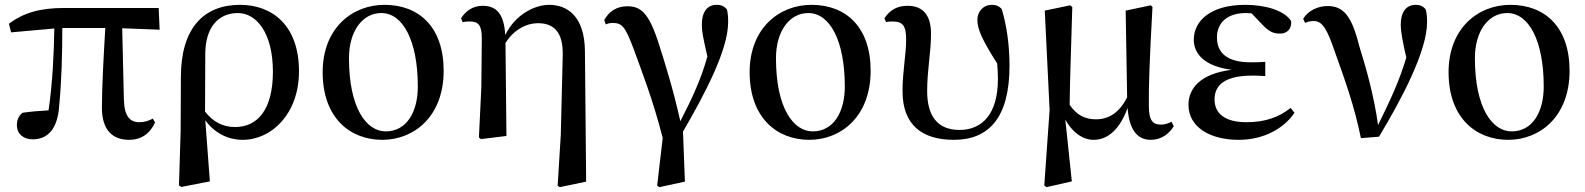

<svg xmlns="http://www.w3.org/2000/svg" viewBox="-20 -563 6563 795"><path d="M515 16C564 16 601 -9 622 -56L613 -72C595 -63 581 -57 556 -57C519 -57 495 -81 493 -149L486 -446L641 -440L637 -530H246C145 -530 78 -510 17 -465L26 -429L205 -445C203 -341 198 -221 181 -106C141 -104 107 -101 73 -96C57 -83 50 -66 50 -44C50 -9 77 14 115 14C180 14 219 -32 225 -125C235 -224 238 -343 238 -447H416C409 -328 402 -206 402 -117C402 -22 448 16 515 16Z M721 205 731 211 849 188 830 -65C866 -15 921 16 985 16C1105 16 1218 -92 1218 -268C1218 -456 1109 -543 974 -543C824 -543 729 -447 729 -244L728 -20ZM829 -101 830 -343C831 -447 882 -509 965 -509C1043 -509 1110 -425 1110 -266C1110 -111 1048 -37 953 -37C900 -37 860 -61 829 -101Z M1563 16C1694 16 1817 -80 1817 -270C1817 -450 1716 -543 1572 -543C1439 -543 1316 -447 1316 -264C1316 -74 1430 16 1563 16ZM1577 -19C1498 -19 1425 -114 1425 -322C1425 -433 1480 -509 1559 -509C1648 -509 1710 -395 1710 -205C1710 -98 1663 -19 1577 -19Z M2289 206 2298 212 2407 189 2402 -350C2401 -499 2326 -543 2254 -543C2195 -543 2114 -504 2072 -418C2067 -510 2032 -539 1978 -539C1936 -539 1906 -515 1889 -487L1896 -471C1907 -474 1916 -474 1926 -474C1961 -474 1975 -458 1975 -404L1973 -201L1963 6L1971 13L2077 0L2073 -385C2108 -441 2161 -467 2207 -467C2270 -467 2313 -434 2310 -332L2302 -4Z M2701 206 2710 212 2816 189 2808 -18C2898 -173 2995 -356 2995 -471C2995 -492 2994 -506 2990 -524C2978 -537 2968 -543 2947 -543C2909 -543 2886 -514 2886 -461C2886 -431 2892 -404 2909 -329C2883 -236 2847 -158 2797 -61C2768 -192 2733 -303 2708 -381C2666 -514 2631 -537 2577 -537C2535 -537 2502 -517 2482 -480L2488 -462C2498 -466 2507 -468 2516 -468C2555 -468 2568 -455 2603 -362C2634 -276 2683 -153 2724 8Z M3331 16C3462 16 3585 -80 3585 -270C3585 -450 3484 -543 3340 -543C3207 -543 3084 -447 3084 -264C3084 -74 3198 16 3331 16ZM3345 -19C3266 -19 3193 -114 3193 -322C3193 -433 3248 -509 3327 -509C3416 -509 3478 -395 3478 -205C3478 -98 3431 -19 3345 -19Z M3930 16C4075 16 4160 -77 4160 -290C4160 -378 4148 -458 4128 -525C4118 -537 4105 -543 4086 -543C4054 -543 4027 -518 4027 -480C4027 -443 4046 -399 4109 -300C4111 -278 4112 -256 4112 -236C4112 -90 4046 -25 3953 -25C3860 -25 3819 -85 3819 -186C3819 -273 3835 -347 3835 -423C3835 -496 3805 -539 3738 -539C3695 -539 3665 -522 3642 -487L3649 -471C3657 -474 3666 -474 3676 -474C3719 -474 3732 -456 3732 -397C3732 -338 3717 -267 3717 -186C3717 -47 3796 16 3930 16Z M4508 16C4572 16 4619 -34 4649 -116C4655 -29 4687 16 4745 16C4788 16 4820 -8 4840 -40L4831 -59C4818 -53 4806 -47 4788 -47C4754 -47 4737 -62 4737 -125C4736 -201 4739 -299 4752 -534L4745 -541L4641 -519L4647 -160C4614 -95 4570 -69 4518 -69C4474 -69 4439 -85 4409 -129C4410 -227 4414 -328 4420 -534L4411 -541L4306 -519L4326 -108L4304 205L4313 212L4418 188L4391 -68C4418 -18 4461 16 4508 16Z M5109 16C5213 16 5296 -31 5340 -96L5324 -116C5273 -76 5216 -57 5141 -57C5051 -57 5009 -94 5009 -151C5009 -207 5046 -250 5166 -250C5178 -250 5189 -250 5219 -248V-307C5194 -305 5177 -305 5159 -305C5057 -305 5019 -347 5019 -408C5019 -470 5063 -509 5139 -509L5162 -508L5206 -462C5237 -429 5255 -424 5281 -424C5310 -424 5329 -444 5326 -476C5297 -521 5217 -543 5136 -543C4992 -543 4923 -476 4923 -399C4923 -338 4970 -288 5080 -274C4950 -258 4901 -197 4901 -129C4901 -38 4988 16 5109 16Z M5615 9 5690 3C5785 -155 5889 -352 5889 -471C5889 -493 5888 -507 5883 -525C5872 -537 5861 -543 5842 -543C5802 -543 5780 -512 5780 -462C5780 -432 5788 -388 5803 -325C5774 -227 5736 -147 5686 -45C5670 -162 5638 -277 5608 -373C5577 -497 5543 -538 5477 -538C5437 -538 5396 -519 5376 -485L5384 -468C5394 -473 5406 -476 5420 -476C5456 -476 5476 -441 5509 -343C5546 -240 5588 -125 5615 9Z M6225 16C6356 16 6479 -80 6479 -270C6479 -450 6378 -543 6234 -543C6101 -543 5978 -447 5978 -264C5978 -74 6092 16 6225 16ZM6239 -19C6160 -19 6087 -114 6087 -322C6087 -433 6142 -509 6221 -509C6310 -509 6372 -395 6372 -205C6372 -98 6325 -19 6239 -19Z"/></svg>

Font: Noto Serif CJK SC SemiBold
Style: Regular
Weight: 600
Designer: Ryoko NISHIZUKA 西塚涼子 (kana & ideographs); Frank Grießhammer (Latin, Greek & Cyrillic); Wenlong ZHANG 张文龙 (bopomofo); San
Foundry: Adobe
Version: Version 2.001;hotconv 1.1.0;makeotfexe 2.6.0